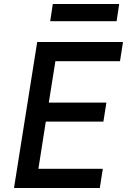

<svg xmlns="http://www.w3.org/2000/svg" viewBox="-20 -940 640 960"><path d="M231 -834H563L576 -920H244ZM50 0H479L494 -96H172L209 -332H497L512 -427H224L257 -634H580L595 -730H166Z"/></svg>

Font: JetBrains Mono SemiBold
Style: Italic
Weight: 472
Italic angle: -9°
Monospace: yes
Designer: Philipp Nurullin, Konstantin Bulenkov
Foundry: JetBrains
Version: Version 2.305